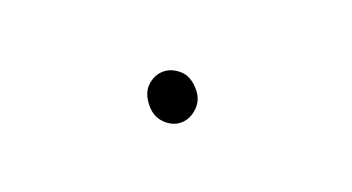

<svg xmlns="http://www.w3.org/2000/svg" viewBox="-25 -513 579 316"><g transform="rotate(-20 264.5 -355.5)"><path d="M258 -311Q243 -311 230.5 -323Q218 -335 218 -354Q218 -377 230.5 -388.5Q243 -400 258 -400Q273 -400 286 -388.5Q299 -377 299 -354Q299 -335 286 -323Q273 -311 258 -311Z"/></g></svg>

Font: Noto Sans JP Thin Thin
Style: Regular
Weight: 250
Version: Version 2.004-H2;hotconv 1.0.118;makeotfexe 2.5.65603